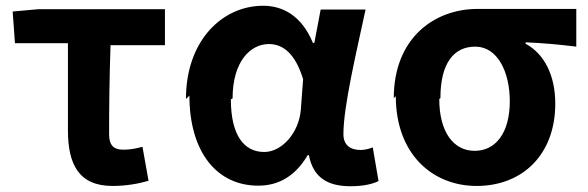

<svg xmlns="http://www.w3.org/2000/svg" viewBox="-20 -589 2041 667"><path d="M32 -439H216V-136C216 -18 254 57 371 57C419 57 462 49 496 39L475 -79C449 -72 430 -69 408 -69C378 -69 359 -81 359 -123C359 -208 360 -319 364 -432H553V-557H113L24 -549Z M638 -257C638 -60 734 56 877 56C950 56 1007 21 1049 -50H1053C1068 27 1117 58 1198 58C1243 58 1275 50 1295 40L1275 -77C1260 -71 1245 -68 1233 -68C1198 -68 1173 -84 1173 -123C1173 -220 1219 -411 1250 -556H1094L1072 -440H1067C1029 -532 965 -569 894 -569C753 -569 626 -449 626 -245ZM788 -247C788 -377 851 -436 914 -436C964 -436 1006 -402 1033 -314L1025 -207C1018 -127 959 -61 898 -61C827 -61 782 -120 782 -244Z M1355 -255C1355 -54 1482 57 1636 57C1794 57 1909 -51 1909 -229C1909 -327 1871 -402 1806 -437V-442C1870 -439 1916 -435 1982 -427V-558H1639C1489 -558 1348 -457 1348 -248ZM1510 -248C1510 -373 1559 -427 1631 -427C1708 -427 1751 -340 1751 -237C1751 -129 1703 -65 1629 -65C1555 -65 1506 -131 1506 -245Z"/></svg>

Font: GenEiGothic-pro-Regular
Style: Bold
Weight: 700
Designer: Ryoko NISHIZUKA (kana & ideographs); Paul D. Hunt (Latin, Greek & Cyrillic); Wenlong ZHANG (bopomofo); Sandoll Communica
Foundry: Adobe Systems Incorporated; o_tamon
Version: Version 1.000.140830